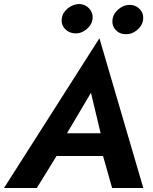

<svg xmlns="http://www.w3.org/2000/svg" viewBox="-50 -934 760 954"><path d="M257 -842Q261 -872 287.5 -893Q314 -914 344 -914Q374 -913 393.5 -891.5Q413 -870 410 -840Q406 -810 380 -788.5Q354 -767 324 -768Q293 -769 273 -790.5Q253 -812 257 -842ZM509 -838Q513 -867 539 -888.5Q565 -910 595 -910Q626 -909 645.5 -887.5Q665 -866 661 -835Q657 -806 631 -784.5Q605 -763 575 -764Q544 -764 524.5 -785.5Q505 -807 509 -838ZM507 0 462 -159H231L133 0H-30L444 -744L662 0ZM402 -473 283 -272H450Z"/></svg>

Font: Von Semi
Style: Italic
Weight: 600
Version: Version 4.000; ttfautohint (v1.8.4.7-5d5b)